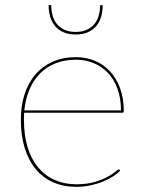

<svg xmlns="http://www.w3.org/2000/svg" viewBox="-20 -720 556 746"><path d="M450 -291Q450 -338.5 436.5 -375.2Q423 -412 399.2 -437Q375.5 -462 343.5 -475Q311.5 -488 275 -488Q231 -488 195.8 -474Q160.5 -460 135 -434Q109.5 -408 94.2 -371.8Q79 -335.5 74.5 -291ZM447 -58Q438.5 -47.5 421.8 -36.2Q405 -25 382.2 -15.5Q359.5 -6 332.5 0Q305.5 6 277 6Q226.5 6 186.5 -11.8Q146.5 -29.5 118.8 -63Q91 -96.5 76 -145Q61 -193.5 61 -255Q61 -309 75.5 -353.8Q90 -398.5 117.5 -430.5Q145 -462.5 184.8 -480.2Q224.5 -498 275 -498Q313.5 -498 347.5 -484.2Q381.5 -470.5 406.8 -443.5Q432 -416.5 446.5 -377.2Q461 -338 461 -287Q461 -284.5 459.2 -283.2Q457.5 -282 455 -282H74Q73.5 -275 73.2 -268.5Q73 -262 73 -255Q73 -194 87.5 -147.2Q102 -100.5 128.8 -68.8Q155.5 -37 193.2 -20.5Q231 -4 277 -4Q318 -4 348 -13Q378 -22 398 -33Q418 -44 428.5 -53Q439 -62 441 -62Q443 -62 445 -60ZM274 -586Q246 -586 226 -595Q206 -604 193.2 -619.8Q180.5 -635.5 174.8 -656Q169 -676.5 169 -700H179Q179 -679.5 184 -660.8Q189 -642 200.2 -627.8Q211.5 -613.5 229.5 -604.8Q247.5 -596 274 -596Q300 -596 318.2 -604.8Q336.5 -613.5 347.8 -627.8Q359 -642 364 -660.8Q369 -679.5 369 -700H379Q379 -676.5 373.2 -656Q367.5 -635.5 354.8 -619.8Q342 -604 322 -595Q302 -586 274 -586Z"/></svg>

Font: Lato 2
Style: Regular
Weight: 100
Designer: Lukasz Dziedzic with Adam Twardoch and Botio Nikoltchev
Foundry: tyPoland Lukasz Dziedzic
Version: Version 2.015; 2015-08-06; http://www.latofonts.com/